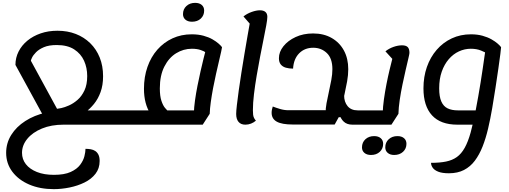

<svg xmlns="http://www.w3.org/2000/svg" viewBox="-20 -847 3560 1343"><path d="M356 476Q260 476 185 444Q110 412 66.5 354.5Q23 297 23 222Q23 154 58.5 97Q94 40 157 -0.5Q220 -41 300 -59L282 -38L88 -393Q88 -443 110 -486.5Q132 -530 171.5 -562.5Q211 -595 264.5 -613.5Q318 -632 382 -632Q452 -632 510 -609.5Q568 -587 611 -545Q654 -503 677.5 -444.5Q701 -386 701 -314Q701 -251 683.5 -203Q666 -155 637.5 -120Q609 -85 576 -61L560 -75H853L836 25H425Q339 25 273.5 52Q208 79 171 124Q134 169 134 222Q134 267 161 301.5Q188 336 238 356Q288 376 357 376Q430 376 474 356Q518 336 540.5 306Q563 276 570.5 245.5Q578 215 578 194Q597 194 614.5 197Q632 200 646 209Q660 218 668.5 235Q677 252 677 279Q677 331 648 368.5Q619 406 571 429.5Q523 453 466.5 464.5Q410 476 356 476ZM379 -86Q385 -86 408.5 -91Q432 -96 462.5 -109.5Q493 -123 522 -148Q551 -173 570.5 -214Q590 -255 590 -315Q590 -373 568 -422Q546 -471 499 -501.5Q452 -532 377 -532Q322 -532 287 -517Q252 -502 232 -481.5Q212 -461 204 -444Q196 -427 196 -422ZM836 25 853 -75Q864 -75 866 -62Q868 -49 864 -25Q860 -3 853.5 11Q847 25 836 25Z M837 25 853 -75H1056L1033 -50Q1010 -85 998.5 -129Q987 -173 987 -226Q987 -309 1011.5 -379Q1036 -449 1081 -500Q1126 -551 1187 -579Q1248 -607 1321 -607Q1367 -607 1403.5 -597Q1440 -587 1466 -572Q1492 -557 1509 -542Q1526 -527 1533 -517Q1533 -512 1527 -485.5Q1521 -459 1511.5 -418.5Q1502 -378 1491 -329.5Q1480 -281 1470.5 -230.5Q1461 -180 1454.5 -133.5Q1448 -87 1447 -51L1398 25ZM1336 -55Q1337 -95 1344 -145Q1351 -195 1361.5 -248Q1372 -301 1383 -349.5Q1394 -398 1403.5 -436Q1413 -474 1418 -493L1419 -480Q1410 -488 1384 -497Q1358 -506 1322 -506Q1263 -506 1212 -474.5Q1161 -443 1129.5 -381Q1098 -319 1098 -229Q1098 -175 1109 -142Q1120 -109 1134 -92.5Q1148 -76 1156 -68L1125 -75H1367ZM837 25Q826 25 823.5 12Q821 -1 825 -25Q830 -48 836 -61.5Q842 -75 853 -75ZM1323 -695Q1294 -695 1277 -709.5Q1260 -724 1260 -748Q1260 -783 1284 -805Q1308 -827 1345 -827Q1374 -827 1391 -812.5Q1408 -798 1408 -773Q1408 -739 1384.5 -717Q1361 -695 1323 -695Z M1696 25Q1665 25 1648.5 5.5Q1632 -14 1632 -50Q1632 -70 1637 -113Q1642 -156 1650 -214.5Q1658 -273 1668.5 -338.5Q1679 -404 1690 -470.5Q1701 -537 1711.5 -596.5Q1722 -656 1730 -701L1749 -656L1683 -732Q1708 -752 1740.5 -763.5Q1773 -775 1798 -775Q1823 -775 1836.5 -763.5Q1850 -752 1850 -729Q1850 -711 1842.5 -670Q1835 -629 1823.5 -572.5Q1812 -516 1799.5 -451Q1787 -386 1775.5 -318.5Q1764 -251 1756.5 -188.5Q1749 -126 1749 -76Q1749 -58 1750.5 -45Q1752 -32 1757 -22Q1762 -12 1770 -3Q1755 10 1736 17.5Q1717 25 1696 25Z M2445 25Q2407 25 2384.5 4Q2362 -17 2354 -51L2396 -27H2298L2387 -180Q2387 -134 2411.5 -104.5Q2436 -75 2482 -75H2536L2519 25ZM2028 24Q1952 24 1916 4Q1880 -16 1880 -58Q1880 -70 1882.5 -82Q1885 -94 1888 -102Q1908 -94 1938 -85Q1968 -76 1997 -76H2289L2258 -59Q2257 -87 2264 -125Q2271 -163 2280.5 -205Q2290 -247 2297.5 -288Q2305 -329 2305 -363Q2305 -439 2266 -476Q2227 -513 2171 -513Q2111 -513 2072.5 -474Q2034 -435 2030 -367Q2002 -367 1979.5 -373.5Q1957 -380 1944 -396Q1931 -412 1931 -440Q1931 -484 1962.5 -523.5Q1994 -563 2048 -588Q2102 -613 2170 -613Q2245 -613 2300.5 -581Q2356 -549 2386 -493Q2416 -437 2416 -363Q2416 -322 2408 -277.5Q2400 -233 2390.5 -191Q2381 -149 2374 -115Q2367 -81 2368 -61L2321 24ZM2519 25 2536 -75Q2547 -75 2549 -62Q2551 -49 2547 -25Q2543 -3 2536.5 11Q2530 25 2519 25Z M2520 25 2536 -75H2679L2657 -55Q2658 -99 2665.5 -152.5Q2673 -206 2683.5 -259.5Q2694 -313 2705 -358.5Q2716 -404 2723.5 -433Q2731 -462 2732 -466L2738 -420L2676 -488Q2701 -508 2732.5 -519Q2764 -530 2792 -530Q2819 -530 2831.5 -518Q2844 -506 2844 -477Q2844 -470 2836.5 -438.5Q2829 -407 2818 -359.5Q2807 -312 2795.5 -257Q2784 -202 2776 -148Q2768 -94 2767 -51L2718 25ZM2520 25Q2509 25 2506.5 12Q2504 -1 2508 -25Q2513 -48 2519 -61.5Q2525 -75 2536 -75ZM2737 237Q2709 237 2692 222.5Q2675 208 2675 184Q2675 149 2699 127Q2723 105 2760 105Q2789 105 2806 119.5Q2823 134 2823 159Q2823 193 2799 215Q2775 237 2737 237ZM2575 237Q2546 237 2529 222.5Q2512 208 2512 184Q2512 149 2536 127Q2560 105 2597 105Q2626 105 2643 119.5Q2660 134 2660 159Q2660 193 2636.5 215Q2613 237 2575 237Z M3120 365Q3073 365 3045.5 354Q3018 343 3006.5 326Q2995 309 2995 292Q3056 292 3100 283Q3144 274 3175.5 251.5Q3207 229 3230.5 187Q3254 145 3272 80Q3290 15 3308 -79Q3317 -125 3325.5 -174Q3334 -223 3342 -272Q3350 -321 3356.5 -366.5Q3363 -412 3368.5 -450Q3374 -488 3378 -514L3389 -472Q3376 -480 3345.5 -493Q3315 -506 3273 -506Q3230 -506 3190 -487.5Q3150 -469 3119 -433Q3088 -397 3070 -346Q3052 -295 3052 -229Q3052 -171 3067 -137Q3082 -103 3111 -89Q3140 -75 3182 -75H3331V25H3179Q3062 25 3002 -40Q2942 -105 2942 -229Q2942 -310 2966 -378.5Q2990 -447 3034.5 -498.5Q3079 -550 3140 -578.5Q3201 -607 3274 -607Q3319 -607 3355 -597Q3391 -587 3417.5 -572Q3444 -557 3461 -542Q3478 -527 3485 -517Q3485 -511 3480 -470.5Q3475 -430 3466 -368Q3457 -306 3446 -233.5Q3435 -161 3423 -91Q3410 -15 3394 53Q3378 121 3355.5 178Q3333 235 3301.5 277Q3270 319 3225.5 342Q3181 365 3120 365Z"/></svg>

Font: Lemonada
Style: Regular
Weight: 400
Designer: Mohamed Gaber (Arabic), Eduardo Tunni (Latin)
Foundry: Kief Type Foundry
Version: Version 4.005